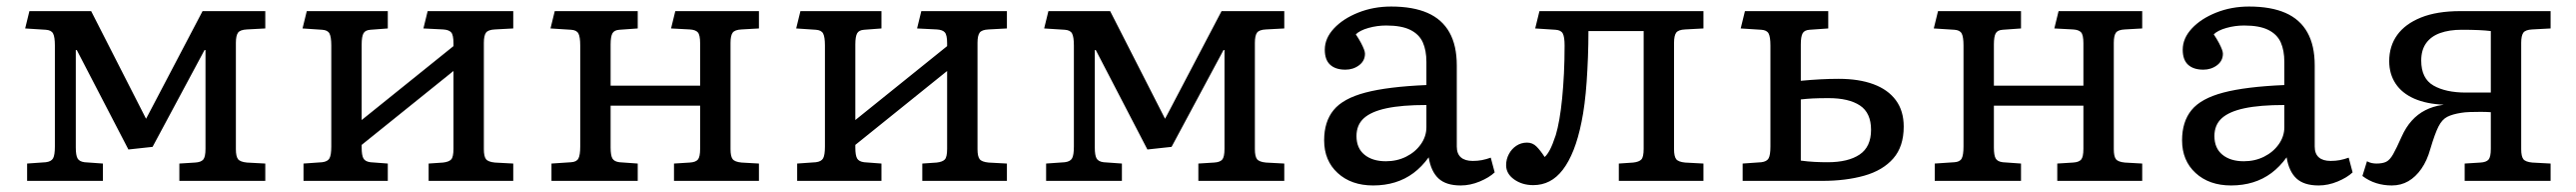

<svg xmlns="http://www.w3.org/2000/svg" viewBox="-20 -553 7884 587"><path d="M63 0V-53L120 -57Q137 -59 142.5 -69Q148 -79 148 -105V-414Q148 -440 142.5 -450.5Q137 -461 120 -462L57 -466L70 -519H259L427 -190L433 -201L600 -519H792V-466L736 -463Q715 -462 708.5 -453Q702 -444 702 -422V-97Q702 -75 708.5 -66.5Q715 -58 736 -56L792 -53V0H529V-53L577 -56Q595 -57 602 -65Q609 -73 609 -98V-400H606L447 -104L373 -96L215 -400H212V-102Q212 -78 217.5 -68.5Q223 -59 239 -57L295 -53V0Z M909 0V-53L966 -57Q983 -59 988.5 -69Q994 -79 994 -105V-414Q994 -440 988.5 -450.5Q983 -461 966 -462L906 -466L919 -519H1167V-466L1114 -462Q1098 -461 1092.5 -451Q1087 -441 1087 -417V-186L1368 -412V-421Q1368 -446 1361 -454Q1354 -462 1336 -463L1276 -466L1289 -519H1551V-466L1495 -463Q1474 -462 1467.5 -453Q1461 -444 1461 -422V-97Q1461 -75 1467.5 -66.5Q1474 -58 1495 -56L1551 -53V0H1292V-53L1336 -56Q1354 -58 1361 -65.5Q1368 -73 1368 -98V-336L1087 -110V-102Q1087 -78 1092.5 -68.5Q1098 -59 1114 -57L1167 -53V0Z M1668 0V-53L1728 -57Q1745 -58 1750.5 -68.5Q1756 -79 1756 -105V-414Q1756 -440 1750.5 -450.5Q1745 -461 1728 -462L1665 -466L1678 -519H1932V-466L1876 -462Q1860 -461 1854.5 -451Q1849 -441 1849 -417V-291H2123V-421Q2123 -446 2116 -454Q2109 -462 2091 -463L2034 -466L2047 -519H2303V-466L2250 -463Q2229 -462 2222.5 -453Q2216 -444 2216 -422V-97Q2216 -75 2222.5 -66.5Q2229 -58 2250 -56L2303 -53V0H2043V-53L2091 -56Q2109 -57 2116 -65Q2123 -73 2123 -98V-230H1849V-102Q1849 -78 1854.5 -68.5Q1860 -59 1876 -57L1932 -53V0Z M2420 0V-53L2477 -57Q2494 -59 2499.5 -69Q2505 -79 2505 -105V-414Q2505 -440 2499.5 -450.5Q2494 -461 2477 -462L2417 -466L2430 -519H2678V-466L2625 -462Q2609 -461 2603.5 -451Q2598 -441 2598 -417V-186L2879 -412V-421Q2879 -446 2872 -454Q2865 -462 2847 -463L2787 -466L2800 -519H3062V-466L3006 -463Q2985 -462 2978.5 -453Q2972 -444 2972 -422V-97Q2972 -75 2978.5 -66.5Q2985 -58 3006 -56L3062 -53V0H2803V-53L2847 -56Q2865 -58 2872 -65.5Q2879 -73 2879 -98V-336L2598 -110V-102Q2598 -78 2603.5 -68.5Q2609 -59 2625 -57L2678 -53V0Z M3182 0V-53L3239 -57Q3256 -59 3261.5 -69Q3267 -79 3267 -105V-414Q3267 -440 3261.5 -450.5Q3256 -461 3239 -462L3176 -466L3189 -519H3378L3546 -190L3552 -201L3719 -519H3911V-466L3855 -463Q3834 -462 3827.5 -453Q3821 -444 3821 -422V-97Q3821 -75 3827.5 -66.5Q3834 -58 3855 -56L3911 -53V0H3648V-53L3696 -56Q3714 -57 3721 -65Q3728 -73 3728 -98V-400H3725L3566 -104L3492 -96L3334 -400H3331V-102Q3331 -78 3336.5 -68.5Q3342 -59 3358 -57L3414 -53V0Z M4183 14Q4116 14 4074.5 -24Q4033 -62 4033 -124Q4033 -181 4062 -216.5Q4091 -252 4159.5 -270Q4228 -288 4346 -293V-364Q4346 -399 4335 -423.5Q4324 -448 4297 -461.5Q4270 -475 4223 -475Q4195 -475 4168.5 -467.5Q4142 -460 4130 -448Q4140 -433 4146 -421.5Q4152 -410 4155 -402Q4158 -394 4158 -389Q4158 -367 4140 -353.5Q4122 -340 4098 -340Q4068 -340 4051.5 -355Q4035 -370 4035 -401Q4035 -436 4063 -466Q4091 -496 4137.5 -514.5Q4184 -533 4238 -533Q4305 -533 4349.5 -513.5Q4394 -494 4416.5 -454Q4439 -414 4439 -353V-105Q4439 -83 4451.5 -72Q4464 -61 4488 -61Q4503 -61 4516 -63.5Q4529 -66 4543 -71L4555 -26Q4538 -10 4509 2Q4480 14 4451 14Q4406 14 4383 -7.5Q4360 -29 4353 -72Q4332 -43 4306.5 -24Q4281 -5 4250 4.5Q4219 14 4183 14ZM4222 -60Q4256 -60 4284 -74Q4312 -88 4329 -112Q4346 -136 4346 -164V-232Q4271 -232 4224 -222Q4177 -212 4154.5 -191.5Q4132 -171 4132 -137Q4132 -100 4156.5 -80Q4181 -60 4222 -60Z M4673 13Q4639 13 4614.5 -4.5Q4590 -22 4590 -48Q4590 -66 4598.5 -82Q4607 -98 4621.5 -107.5Q4636 -117 4654 -117Q4671 -117 4683 -105Q4695 -93 4708 -73Q4716 -80 4724 -95Q4732 -110 4742 -140Q4748 -160 4753 -188.5Q4758 -217 4761.5 -252.5Q4765 -288 4767 -328.5Q4769 -369 4769 -414Q4769 -440 4763.5 -450.5Q4758 -461 4741 -462L4679 -466L4692 -519H5194V-466L5138 -463Q5117 -462 5110.5 -453Q5104 -444 5104 -422V-97Q5104 -75 5110.5 -66.5Q5117 -58 5138 -56L5194 -53V0H4935V-53L4979 -56Q4997 -58 5004 -65.5Q5011 -73 5011 -98V-458H4842Q4842 -418 4840.5 -378.5Q4839 -339 4836.5 -303Q4834 -267 4830 -236Q4826 -205 4821 -181Q4811 -131 4796.5 -94.5Q4782 -58 4763.5 -34Q4745 -10 4722.5 1.5Q4700 13 4673 13Z M5314 0V-53L5371 -57Q5388 -59 5393.5 -69Q5399 -79 5399 -105V-414Q5399 -440 5393.5 -450.5Q5388 -461 5371 -462L5308 -466L5321 -519H5576V-466L5519 -462Q5503 -461 5497.5 -451Q5492 -441 5492 -417V-306Q5524 -309 5552 -310.5Q5580 -312 5608 -312Q5670 -312 5714.5 -295.5Q5759 -279 5783 -246.5Q5807 -214 5807 -166Q5807 -105 5775 -68.5Q5743 -32 5686.5 -16Q5630 0 5557 0ZM5574 -57Q5637 -57 5672 -80.5Q5707 -104 5707 -156Q5707 -208 5673 -230.5Q5639 -253 5577 -253Q5547 -253 5528 -252Q5509 -251 5492 -249V-62Q5514 -59 5534.5 -58Q5555 -57 5574 -57Z M5902 0V-53L5962 -57Q5979 -58 5984.5 -68.5Q5990 -79 5990 -105V-414Q5990 -440 5984.5 -450.5Q5979 -461 5962 -462L5899 -466L5912 -519H6166V-466L6110 -462Q6094 -461 6088.5 -451Q6083 -441 6083 -417V-291H6357V-421Q6357 -446 6350 -454Q6343 -462 6325 -463L6268 -466L6281 -519H6537V-466L6484 -463Q6463 -462 6456.5 -453Q6450 -444 6450 -422V-97Q6450 -75 6456.5 -66.5Q6463 -58 6484 -56L6537 -53V0H6277V-53L6325 -56Q6343 -57 6350 -65Q6357 -73 6357 -98V-230H6083V-102Q6083 -78 6088.5 -68.5Q6094 -59 6110 -57L6166 -53V0Z M6809 14Q6742 14 6700.5 -24Q6659 -62 6659 -124Q6659 -181 6688 -216.5Q6717 -252 6785.5 -270Q6854 -288 6972 -293V-364Q6972 -399 6961 -423.5Q6950 -448 6923 -461.5Q6896 -475 6849 -475Q6821 -475 6794.5 -467.5Q6768 -460 6756 -448Q6766 -433 6772 -421.5Q6778 -410 6781 -402Q6784 -394 6784 -389Q6784 -367 6766 -353.5Q6748 -340 6724 -340Q6694 -340 6677.5 -355Q6661 -370 6661 -401Q6661 -436 6689 -466Q6717 -496 6763.5 -514.5Q6810 -533 6864 -533Q6931 -533 6975.5 -513.5Q7020 -494 7042.5 -454Q7065 -414 7065 -353V-105Q7065 -83 7077.5 -72Q7090 -61 7114 -61Q7129 -61 7142 -63.5Q7155 -66 7169 -71L7181 -26Q7164 -10 7135 2Q7106 14 7077 14Q7032 14 7009 -7.5Q6986 -29 6979 -72Q6958 -43 6932.5 -24Q6907 -5 6876 4.5Q6845 14 6809 14ZM6848 -60Q6882 -60 6910 -74Q6938 -88 6955 -112Q6972 -136 6972 -164V-232Q6897 -232 6850 -222Q6803 -212 6780.5 -191.5Q6758 -171 6758 -137Q6758 -100 6782.5 -80Q6807 -60 6848 -60Z M7301 14Q7276 14 7253.5 7Q7231 0 7211 -15L7225 -60Q7232 -56 7239.5 -54.5Q7247 -53 7254 -53Q7273 -53 7284 -58.5Q7295 -64 7305 -81.5Q7315 -99 7331 -135Q7344 -164 7362 -184Q7380 -204 7403.5 -216Q7427 -228 7455 -232L7460 -233Q7407 -235 7369.5 -251.5Q7332 -268 7312.5 -297.5Q7293 -327 7293 -366Q7293 -412 7317.5 -446Q7342 -480 7390.5 -499.5Q7439 -519 7511 -519H7787V-466L7731 -463Q7710 -462 7703.5 -453Q7697 -444 7697 -422V-97Q7697 -75 7703.5 -66.5Q7710 -58 7731 -56L7787 -53V0H7524V-53L7572 -56Q7590 -57 7597 -65Q7604 -73 7604 -98V-210Q7590 -211 7573 -211Q7556 -211 7540 -210.5Q7524 -210 7513 -208Q7487 -204 7471 -196Q7455 -188 7444 -166.5Q7433 -145 7419 -98Q7409 -62 7391.5 -37Q7374 -12 7351.5 1Q7329 14 7301 14ZM7528 -270H7604V-458Q7589 -460 7566.5 -461Q7544 -462 7515 -462Q7477 -462 7449 -452Q7421 -442 7406 -421Q7391 -400 7391 -368Q7391 -313 7428.5 -291.5Q7466 -270 7528 -270Z"/></svg>

Font: Literata Variable Black
Style: Regular
Weight: 900
Designer: Latin by Veronika Burian and Jose Scaglione. Greek by Irene Vlachou. Cyrillic by Vera Evstafieva.
Foundry: TypeTogether
Version: Version 3.021